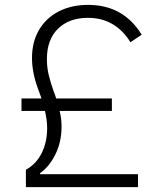

<svg xmlns="http://www.w3.org/2000/svg" viewBox="-20 -766 658 786"><path d="M86 -71Q129 -95 151 -140Q173 -185 173 -241Q173 -274 164 -312H68V-363H150Q147 -371 135 -404Q123 -437 117 -468Q111 -499 111 -529Q111 -594 139.5 -643Q168 -692 220 -719Q272 -746 341 -746Q485 -746 560 -624L514 -593Q452 -693 340 -693Q263 -693 217.5 -648.5Q172 -604 172 -524Q172 -491 179 -461Q186 -431 200 -391Q203 -385 210 -363H438V-312H224Q232 -282 232 -247Q232 -187 208 -136.5Q184 -86 144 -57V-53H545V0H86Z"/></svg>

Font: IBM Plex Sans JP Light
Style: Regular
Weight: 300
Designer: Mike Abbink; Paul van der Laan; Pieter van Rosmalen; Wujin Sim; Yejin Wi; Jinhee Kim; Boomi Park; Yona Kim; Kichan Ma
Foundry: Sandoll Inc.
Version: Version 1.002